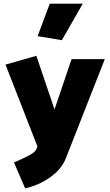

<svg xmlns="http://www.w3.org/2000/svg" viewBox="-20 -807 601 1046"><path d="M56 78 117 219Q191 203 253 159Q315 115 338 57L551 -485H370L277 -211L178 -503L10 -455L184 -9L180 2Q173 21 140.5 38.5Q108 56 56 78ZM251 -787 185 -610 317 -588 431 -787Z"/></svg>

Font: Catamaran
Style: Regular
Weight: 900
Designer: Pria Ravichandran
Version: Version 1.001;PS 001.000;hotconv 1.0.70;makeotf.lib2.5.58329